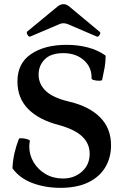

<svg xmlns="http://www.w3.org/2000/svg" viewBox="-20 -892 598 925"><path d="M271 13Q198 13 136.5 -10Q75 -33 40 -81Q42 -121 50 -155.5Q58 -190 71 -223Q73 -227 86.5 -226Q100 -225 112.5 -221Q125 -217 124 -213Q121 -199 121 -187Q121 -145 142.5 -109.5Q164 -74 200.5 -53Q237 -32 284 -32Q337 -32 374.5 -65Q412 -98 412 -151Q412 -200 376.5 -234Q341 -268 266 -289Q168 -314 116 -366.5Q64 -419 64 -500Q64 -587 129.5 -631.5Q195 -676 301 -676Q355 -676 403 -663.5Q451 -651 489 -624Q489 -594 484 -566Q479 -538 472 -507Q470 -503 457.5 -503Q445 -503 433 -506Q421 -509 421 -515Q423 -567 384.5 -601.5Q346 -636 285 -636Q225 -636 195.5 -606Q166 -576 166 -533Q166 -486 201.5 -453Q237 -420 315 -402Q411 -379 463 -326Q515 -273 515 -192Q515 -133 487.5 -86.5Q460 -40 405.5 -13.5Q351 13 271 13ZM126 -716Q120 -713 113 -723.5Q106 -734 111 -740L259 -862Q272 -872 286 -872Q299 -872 312 -862L461 -738Q466 -733 459.5 -723Q453 -713 446 -716L306 -776Q301 -778 296 -779Q291 -780 286 -780Q275 -780 267 -776Z"/></svg>

Font: Junicode SmExp
Style: Bold
Weight: 700
Width: 6
Designer: Peter S. Baker
Version: Version 2.205; ttfautohint (v1.8.4)